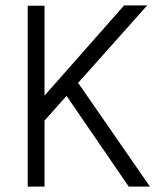

<svg xmlns="http://www.w3.org/2000/svg" viewBox="-20 -687 593 707"><path d="M144 0H82V-666H144V-335L437 -667H522L266 -380H269L532 0H454L225 -334L144 -243Z"/></svg>

Font: Epunda Sans Light
Style: Regular
Weight: 300
Designer: Simon Atzbach
Foundry: typofactur
Version: Version 2.204; ttfautohint (v1.8.4.7-5d5b)